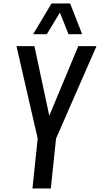

<svg xmlns="http://www.w3.org/2000/svg" viewBox="-20 -1072 569 1092"><path d="M168.5 -877.4 272.9 -1052.2H378.9L447.3 -877.4H369.6L320.8 -1000.5L246.1 -877.4ZM164.6 0 194.3 -284.2 73.7 -809.6H175.8L260.3 -413.6L425.3 -809.6H528.8L298.8 -284.2L269 0Z"/></svg>

Font: Oswald
Style: Regular
Weight: 400
Designer: Vernon Adams
Foundry: Vernon Adams
Version: 3.0; ttfautohint (v0.94.23-7a4d-dirty) -l 8 -r 50 -G 200 -x 